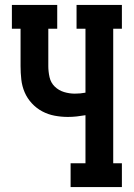

<svg xmlns="http://www.w3.org/2000/svg" viewBox="-20 -755 540 775"><path d="M265 0V-96H325V-290Q308 -287 290 -285Q272 -283 254 -283Q227 -283 200.5 -288Q174 -293 150.5 -305.5Q127 -318 108.5 -338Q90 -358 79.5 -382.5Q69 -407 66 -434Q63 -461 63 -488V-639H28V-735H211V-639H175V-488Q175 -466 180 -443.5Q185 -421 201 -405.5Q217 -390 238.5 -383.5Q260 -377 282 -377Q293 -377 304 -378Q315 -379 325 -381V-639H289V-735H472V-639H437V-96H472V0Z"/></svg>

Font: Iosevka Curly Slab
Style: Bold
Weight: 700
Monospace: yes
Designer: Belleve Invis
Foundry: Belleve Invis
Version: Version 22.1.2; ttfautohint (v1.8.4)